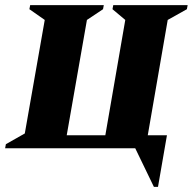

<svg xmlns="http://www.w3.org/2000/svg" viewBox="-50 -580 754 751"><path d="M479 0H-30L-27 -16L47 -58L125 -502L65 -544L68 -560H356L353 -544L290 -502L211 -51H362L440 -502L390 -544L393 -560H684L681 -544L606 -502L528 -51H603L568 151H552Z"/></svg>

Font: Spectral SC ExtraBold
Style: Italic
Weight: 800
Italic angle: -10°
Designer: Jean-Baptiste Levee
Foundry: Production Type
Version: Version 2.001